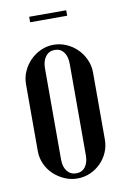

<svg xmlns="http://www.w3.org/2000/svg" viewBox="-76 -670 472 725"><g transform="rotate(-10 160.5 -307.5)"><path d="M160 -504Q186 -504 209.5 -493.5Q233 -483 250.5 -465.5Q268 -448 278.5 -424.5Q289 -401 289 -375V-118Q289 -92 279 -69Q269 -46 251.5 -28.5Q234 -11 211 -1Q188 9 162 9Q136 9 112.5 -1.5Q89 -12 71 -29Q53 -46 42.5 -69.5Q32 -93 32 -118V-375Q32 -401 42.5 -424.5Q53 -448 70.5 -465.5Q88 -483 111 -493.5Q134 -504 160 -504ZM161 -484Q139 -484 126 -467Q113 -450 113 -422V-72Q113 -44 126 -27.5Q139 -11 161 -11Q183 -11 195.5 -27.5Q208 -44 208 -72V-422Q208 -451 195.5 -467.5Q183 -484 161 -484ZM230 -603H88V-624H230Z"/></g></svg>

Font: Moniqa SemBd Narrow Heading
Style: Regular
Weight: 600
Width: 4
Designer: Rajesh Rajput
Foundry: Rajesh Rajput
Version: Version 1.000